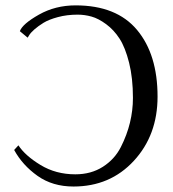

<svg xmlns="http://www.w3.org/2000/svg" viewBox="-20 -678 639 708"><path d="M82 -539.1 53.2 -563Q63 -589.8 123.5 -624Q184.1 -658.2 258.8 -658.2Q409.7 -658.2 485.4 -567.6Q561 -477.1 561 -321.8Q561 -179.7 473.6 -85Q386.2 9.8 251 9.8Q173.8 9.8 118.4 -29.5Q63 -68.8 32.2 -125L47.9 -142.1Q72.8 -104 129.4 -69.6Q186 -35.2 257.8 -35.2Q315.9 -35.2 359.4 -63Q402.8 -90.8 425.5 -135.5Q448.2 -180.2 459.2 -225.6Q470.2 -271 470.2 -316.9Q470.2 -390.1 456.1 -446.5Q441.9 -502.9 420.9 -535.4Q399.9 -567.9 371.3 -588.9Q342.8 -609.9 317.4 -616.9Q292 -624 266.1 -624Q227.1 -624 193.6 -615Q160.2 -606 140.6 -594Q121.1 -582 106.9 -569.6Q92.8 -557.1 87.4 -547.9Z"/></svg>

Font: Linux Libertine
Style: Regular
Weight: 400
Designer: Philipp H. Poll
Foundry: Philipp H. Poll
Version: Version 5.3.0 ; ttfautohint (v0.9)